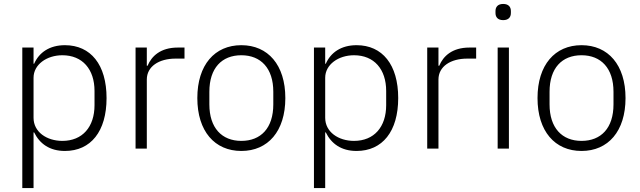

<svg xmlns="http://www.w3.org/2000/svg" viewBox="-20 -753 3242 973"><path d="M93 200H150V-82H153C181 -25 231 12 309 12C440 12 520 -87 520 -256C520 -425 440 -524 309 -524C231 -524 178 -487 153 -430H150V-512H93ZM296 -39C217 -39 150 -84 150 -156V-359C150 -426 217 -473 296 -473C398 -473 459 -402 459 -292V-220C459 -110 398 -39 296 -39Z M724 0V-350C724 -416 785 -456 870 -456H915V-512H881C793 -512 748 -468 728 -420H724V-512H667V0Z M1203 12C1338 12 1426 -88 1426 -256C1426 -424 1338 -524 1203 -524C1068 -524 980 -424 980 -256C980 -88 1068 12 1203 12ZM1203 -39C1104 -39 1041 -105 1041 -224V-288C1041 -408 1104 -473 1203 -473C1302 -473 1365 -407 1365 -288V-224C1365 -104 1302 -39 1203 -39Z M1571 200H1628V-82H1631C1659 -25 1709 12 1787 12C1918 12 1998 -87 1998 -256C1998 -425 1918 -524 1787 -524C1709 -524 1656 -487 1631 -430H1628V-512H1571ZM1774 -39C1695 -39 1628 -84 1628 -156V-359C1628 -426 1695 -473 1774 -473C1876 -473 1937 -402 1937 -292V-220C1937 -110 1876 -39 1774 -39Z M2202 0V-350C2202 -416 2263 -456 2348 -456H2393V-512H2359C2271 -512 2226 -468 2206 -420H2202V-512H2145V0Z M2530 -651C2557 -651 2569 -666 2569 -687V-697C2569 -718 2557 -733 2530 -733C2503 -733 2491 -718 2491 -697V-687C2491 -666 2503 -651 2530 -651ZM2502 0H2559V-512H2502Z M2927 12C3062 12 3150 -88 3150 -256C3150 -424 3062 -524 2927 -524C2792 -524 2704 -424 2704 -256C2704 -88 2792 12 2927 12ZM2927 -39C2828 -39 2765 -105 2765 -224V-288C2765 -408 2828 -473 2927 -473C3026 -473 3089 -407 3089 -288V-224C3089 -104 3026 -39 2927 -39Z"/></svg>

Font: IBM Plex Thai Looped Light
Style: Regular
Weight: 300
Designer: Mike Abbink, Paul van der Laan, Pieter van Rosmalen, Ben Mitchell, Mark Frömberg
Foundry: Bold Monday
Version: Version 1.0